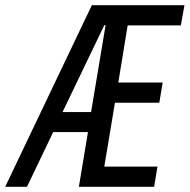

<svg xmlns="http://www.w3.org/2000/svg" viewBox="-70 -720 731 740"><path d="M-50 0 284 -700H641L627 -622H422L386 -402H557L544 -324H373L332 -78H537L524 0H234L269 -211H135L34 0ZM171 -288H281L337 -623H332Z"/></svg>

Font: CommitMono
Style: Italic
Weight: 400
Monospace: yes
Designer: Eigil Nikolajsen
Foundry: Eigil Nikolajsen
Version: Version 1.143